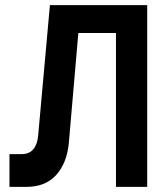

<svg xmlns="http://www.w3.org/2000/svg" viewBox="-20 -730 640 750"><path d="M17 0V-128H65Q94 -128 110 -147Q126 -166 129 -200L175 -710H555V0H433V-601H286L249 -173Q242 -94 200 -47Q158 0 83 0Z"/></svg>

Font: Geist Mono
Style: Bold
Weight: 700
Monospace: yes
Designer: Basement.studio, Andrés Briganti, Mateo Zaragoza
Foundry: Basement.studio, Vercel, Andrés Briganti, Guido Ferreyra, Mateo Zaragoza
Version: Version 1.500; ttfautohint (v1.8.4.7-5d5b)